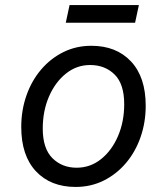

<svg xmlns="http://www.w3.org/2000/svg" viewBox="-20 -721 658 759"><path d="M341 -540Q440 -540 498 -478Q556 -416 556 -303Q556 -237 535.5 -178.5Q515 -120 477.5 -76Q440 -32 389.5 -7Q339 18 279 18Q180 18 122 -44Q64 -106 64 -219Q64 -285 84.5 -343.5Q105 -402 142.5 -446Q180 -490 230.5 -515Q281 -540 341 -540ZM471 -309Q471 -389 433 -426.5Q395 -464 336 -464Q283 -464 240.5 -430Q198 -396 173.5 -339Q149 -282 149 -213Q149 -134 187 -96Q225 -58 283 -58Q337 -58 379.5 -92Q422 -126 446.5 -183Q471 -240 471 -309ZM255 -701H529L514 -631H240Z"/></svg>

Font: Fragment Mono SC
Style: Italic
Weight: 400
Italic angle: -12°
Monospace: yes
Designer: Wei Huang based on Nimbus Sans by URW Studio, based on Helvetica by Max Miedinger.
Foundry: Wei Huang
Version: Version 1.012; ttfautohint (v1.8.4.7-5d5b)